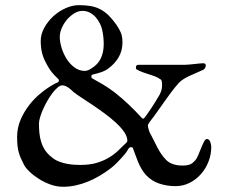

<svg xmlns="http://www.w3.org/2000/svg" viewBox="-20 -714 861 734"><path d="M135.7 -557.6Q135.7 -583 149.2 -607.7Q162.6 -632.3 183.6 -651.6Q204.6 -670.9 230.7 -682.6Q256.8 -694.3 281.7 -694.3Q307.6 -694.3 327.4 -690.7Q347.2 -687 363.5 -678.5Q379.9 -669.9 394.3 -656Q408.7 -642.1 423.8 -621.1Q435.1 -605.5 441.7 -589.8Q448.2 -574.2 448.2 -552.2Q448.2 -520.5 433.8 -495.6Q419.4 -470.7 394 -452.1Q389.6 -448.2 382.3 -444.6Q375 -440.9 366.7 -438Q358.4 -435.1 349.9 -432.9Q341.3 -430.7 335 -429.2Q331.5 -428.2 330.3 -426.3Q329.1 -424.3 329.1 -422.4Q329.1 -420.4 329.8 -417.7Q330.6 -415 335 -413.1Q354 -402.8 374.5 -390.6Q395 -378.4 419.4 -359.9Q447.3 -337.9 473.4 -313Q499.5 -288.1 522.5 -262.7Q525.9 -260.3 528.3 -260.3Q529.8 -260.3 534.4 -266.4Q539.1 -272.5 545.7 -282Q552.2 -291.5 559.8 -302.7Q567.4 -314 573.7 -324.5Q580.1 -335 584.7 -342.8Q589.4 -350.6 590.8 -353Q594.2 -360.4 595.9 -365.2Q597.7 -370.1 598.4 -374.5Q599.1 -378.9 599.4 -383.3Q599.6 -387.7 599.6 -394.5Q599.6 -396.5 598.6 -402.3Q597.7 -408.2 593.8 -410.6Q583 -418 571.5 -422.4Q560.1 -426.8 548.1 -430.4Q536.1 -434.1 524.7 -438.2Q513.2 -442.4 502.4 -448.7Q501 -449.2 500.2 -450.9Q499.5 -452.6 499.5 -455.1Q499.5 -458.5 501 -462.4Q502.4 -466.3 511.7 -466.3H687.5Q693.8 -466.3 703.6 -467.3Q713.4 -468.3 723.1 -469.2Q732.9 -470.2 741.9 -471.2Q751 -472.2 756.3 -472.2Q766.6 -472.2 766.6 -463.9Q766.6 -454.6 758.3 -447.8Q744.6 -441.4 730.7 -435.5Q716.8 -429.7 704.3 -423.8Q691.9 -418 681.4 -411.4Q670.9 -404.8 663.6 -397Q646.5 -377.9 632.6 -358.9Q618.7 -339.8 605.5 -321.3Q592.3 -302.7 579.6 -284.7Q566.9 -266.6 552.7 -248.5Q545.4 -238.3 545.4 -235.8Q545.4 -227.5 549.1 -216.1Q552.7 -204.6 558.1 -196.8Q564.5 -184.6 570.3 -172.6Q576.2 -160.6 582.3 -148.9Q588.4 -137.2 596.2 -125.7Q604 -114.3 614.7 -103Q621.1 -96.2 629.4 -91.8Q637.7 -87.4 646.5 -85Q655.3 -82.5 663.3 -81.8Q671.4 -81.1 677.2 -81.1Q688 -81.1 695.6 -82.5Q703.1 -84 708.5 -86.4Q713.9 -88.9 717.5 -92.3Q721.2 -95.7 725.1 -99.6Q731.4 -106 737.3 -119.9Q743.2 -133.8 748.8 -147.7Q754.4 -161.6 759.8 -172.1Q765.1 -182.6 771 -182.6Q775.9 -182.6 779.1 -179.2Q782.2 -175.8 784.2 -170.7Q786.1 -165.5 786.9 -160.2Q787.6 -154.8 787.6 -151.4Q787.6 -123 777.1 -96.2Q766.6 -69.3 748.3 -48.6Q730 -27.8 705.1 -15.1Q680.2 -2.4 650.9 -2.4Q618.7 -2.4 589.4 -12Q560.1 -21.5 537.6 -45.4Q527.3 -57.1 520.3 -69.6Q513.2 -82 507.8 -95Q502.4 -107.9 497.8 -121.3Q493.2 -134.8 487.8 -148.4Q486.8 -151.4 481 -151.4Q473.6 -151.4 469.5 -142.8Q465.3 -134.3 456.5 -124Q450.7 -117.2 443.8 -109.6Q437 -102.1 429.9 -94.7Q422.9 -87.4 415.8 -81.1Q408.7 -74.7 402.8 -70.3Q383.3 -55.2 361.8 -42.5Q340.3 -29.8 317.4 -20.3Q294.4 -10.7 270.3 -5.4Q246.1 0 221.2 0Q196.8 0 173.1 -8.5Q149.4 -17.1 129.2 -29.8Q108.9 -42.5 93.8 -56.9Q78.6 -71.3 72.3 -83Q65.4 -96.7 60.3 -107.9Q55.2 -119.1 51.8 -131.1Q48.3 -143.1 46.9 -157.2Q45.4 -171.4 45.4 -190.9Q45.4 -224.6 58.3 -255.4Q71.3 -286.1 91.8 -312.5Q112.3 -338.9 138.2 -359.6Q164.1 -380.4 190.4 -394.5Q194.8 -397 200 -398.9Q205.1 -400.9 205.1 -406.2Q205.1 -409.7 203.1 -411.6Q186.5 -427.2 177 -439.2Q167.5 -451.2 159.2 -467.3Q146.5 -489.7 141.1 -510.3Q135.7 -530.8 135.7 -557.6ZM217.8 -387.7Q210 -387.7 200.4 -379.6Q190.9 -371.6 180.9 -358.6Q170.9 -345.7 161.6 -329.6Q152.3 -313.5 145 -297.1Q137.7 -280.8 133.3 -266.1Q128.9 -251.5 128.9 -241.7Q128.9 -223.6 130.6 -205.8Q132.3 -188 137.5 -171.4Q142.6 -154.8 152.3 -139.9Q162.1 -125 178.7 -112.3Q189.9 -102.5 205.1 -96.7Q220.2 -90.8 235.4 -87.9Q250.5 -85 264.4 -84.2Q278.3 -83.5 287.1 -83.5Q321.8 -83.5 347.7 -90.8Q373.5 -98.1 394 -110.1Q414.6 -122.1 431.2 -137.7Q447.8 -153.3 464.4 -169.9Q466.8 -172.4 466.8 -175.8Q466.8 -191.9 454.6 -209.5Q442.4 -227.1 423.1 -244.9Q403.8 -262.7 380.4 -280Q356.9 -297.4 334.2 -312.5Q311.5 -327.6 292.2 -340.3Q272.9 -353 262.2 -361.3Q257.8 -365.2 252.9 -369.9Q248 -374.5 242.4 -378.4Q236.8 -382.3 230.7 -385Q224.6 -387.7 217.8 -387.7ZM208.5 -572.8Q208.5 -554.2 215.3 -531.5Q222.2 -508.8 234.6 -489Q247.1 -469.2 264.9 -456.1Q282.7 -442.9 304.7 -442.9Q309.1 -442.9 315.7 -445.3Q322.3 -447.8 327.6 -451.2Q354 -466.8 365.2 -490.5Q376.5 -514.2 376.5 -544.9Q376.5 -574.2 370.4 -600.6Q364.3 -627 345.2 -648.9Q336.4 -658.7 323.7 -665.5Q311 -672.4 295.4 -672.4Q278.8 -672.4 263.2 -662.6Q247.6 -652.8 235.4 -638.2Q223.1 -623.5 215.8 -606Q208.5 -588.4 208.5 -572.8Z"/></svg>

Font: IM FELL French Canon SC
Style: Regular
Weight: 400
Designer: Igino Marini
Foundry: Igino Marini
Version: 3.00